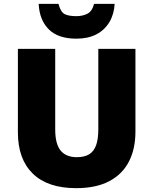

<svg xmlns="http://www.w3.org/2000/svg" viewBox="-20 -968 797 998"><path d="M684 -284Q684 -194 650 -128Q616 -62 547.5 -26Q479 10 376 10Q228 10 150.5 -65.5Q73 -141 73 -280V-714H267V-295Q267 -219 295.5 -185Q324 -151 379 -151Q419 -151 443.5 -166Q468 -181 479.5 -213Q491 -245 491 -296V-714H684ZM576 -948Q573 -894 548.5 -853Q524 -812 481 -789.5Q438 -767 377 -767Q282 -767 233.5 -815.5Q185 -864 181 -948H284Q295 -906 315.5 -895Q336 -884 377 -884Q409 -884 434 -896.5Q459 -909 469 -948Z"/></svg>

Font: Noto Sans Khmer Black
Style: Regular
Weight: 900
Version: Version 2.003